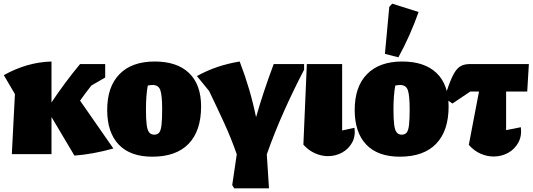

<svg xmlns="http://www.w3.org/2000/svg" viewBox="-20 -847 2926 1055"><path d="M45 0 62 -330 1 -434Q63 -469 128.5 -488Q194 -507 263 -509V-284Q336 -394 420 -495H558V-421L482 -377Q449 -335 420 -294L603 -31Q545 -15 493 -5.5Q441 4 389 8L263 -204V0Z M817 14Q696 14 632.5 -52.5Q569 -119 569 -243Q569 -371 637 -440Q705 -509 830 -509Q953 -509 1019 -445.5Q1085 -382 1085 -262Q1085 -128 1016.5 -57Q948 14 817 14ZM828 -107Q845 -107 854.5 -118.5Q864 -130 867.5 -160.5Q871 -191 871 -246Q871 -323 861 -351.5Q851 -380 819 -380Q808 -380 792 -377Q782 -323 782 -246Q782 -191 786 -161Q790 -131 800 -119Q810 -107 828 -107Z M1458 188H1267L1256 170L1281 1Q1251 -86 1211 -173Q1171 -260 1129 -347L1062 -429Q1118 -460 1176.5 -479.5Q1235 -499 1297 -509Q1326 -434 1348.5 -357.5Q1371 -281 1387 -203Q1408 -277 1432.5 -350Q1457 -423 1484 -495H1651V-464Q1592 -351 1540 -234.5Q1488 -118 1446 1Z M1647 -52 1666 -495H1860V-130L1928 -145Q1934 -97 1914 -62Q1894 -27 1858.5 -8Q1823 11 1782 11Q1747 11 1711.5 -4.5Q1676 -20 1647 -52Z M2177 14Q2056 14 1992.5 -52.5Q1929 -119 1929 -243Q1929 -371 1997 -440Q2065 -509 2190 -509Q2313 -509 2379 -445.5Q2445 -382 2445 -262Q2445 -128 2376.5 -57Q2308 14 2177 14ZM2188 -107Q2205 -107 2214.5 -118.5Q2224 -130 2227.5 -160.5Q2231 -191 2231 -246Q2231 -323 2221 -351.5Q2211 -380 2179 -380Q2168 -380 2152 -377Q2142 -323 2142 -246Q2142 -191 2146 -161Q2150 -131 2160 -119Q2170 -107 2188 -107ZM2169 -532 2095 -551 2119 -809 2135 -827 2280 -781Q2257 -716 2229.5 -654Q2202 -592 2169 -532Z M2466 -278 2422 -309Q2447 -387 2466 -427Q2485 -467 2507 -481Q2529 -495 2561 -495H2886L2877 -344H2761V-132L2842 -148Q2848 -99 2827.5 -62.5Q2807 -26 2771 -6.5Q2735 13 2692 13Q2656 13 2620.5 -2.5Q2585 -18 2556 -51L2612 -344H2564Z"/></svg>

Font: Piazzolla Black
Style: Regular
Weight: 900
Designer: Juan Pablo del Peral
Foundry: Huerta Tipografica
Version: Version 1.330